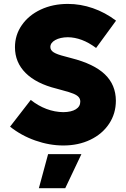

<svg xmlns="http://www.w3.org/2000/svg" viewBox="-20 -741 656 996"><path d="M32.2 -84 139.6 -222.7Q178.2 -191.9 221.2 -175.8Q264.2 -159.7 308.6 -159.2Q350.1 -159.7 373.3 -174.1Q396.5 -188.5 396.5 -213.9Q396.5 -227.5 388.2 -237.3Q379.9 -247.1 360.4 -255.1Q340.8 -263.2 304.7 -272.5L273.4 -281.2Q168.5 -307.1 113 -362.3Q57.6 -417.5 57.6 -496.1Q57.6 -559.6 93.3 -610.8Q128.9 -662.1 191.4 -691.4Q253.9 -720.7 332 -720.7Q397.9 -720.7 461.9 -698.5Q525.9 -676.3 582 -633.8L478.5 -492.2Q440.4 -520.5 404.3 -533.9Q368.2 -547.4 332 -547.9Q292 -547.4 266.6 -533.2Q241.2 -519 241.2 -497.1Q241.2 -480.5 258.5 -469.5Q275.9 -458.5 317.4 -448.2L349.6 -439.5Q467.3 -409.7 523.9 -355.5Q580.6 -301.3 581.1 -218.8Q581.1 -151.9 545.9 -98.9Q510.7 -45.9 448.7 -16.1Q386.7 13.7 308.6 13.7Q236.3 13.7 163.3 -12Q90.3 -37.6 32.2 -84ZM318.4 235.4H181.6L229.5 58.6H402.3Z"/></svg>

Font: Wanted Sans Black
Style: Regular
Weight: 900
Designer: Original Design by Kil Hyung-jin and Kang Hanbin, Wanted Lab, Inc; Hangeul from Source Han Sans by Jang Soo-young and Ka
Foundry: Wanted Lab, Inc.
Version: Version 1.003